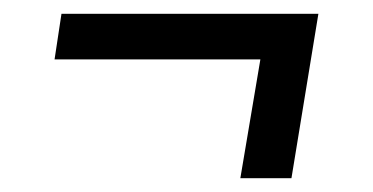

<svg xmlns="http://www.w3.org/2000/svg" viewBox="-20 -393 540 278"><path d="M402 -135H328L357 -307H59L69 -373H441Z"/></svg>

Font: Iosevka
Style: Italic
Weight: 400
Italic angle: -9°
Monospace: yes
Designer: Belleve Invis
Foundry: Belleve Invis
Version: Version 32.5.0; ttfautohint (v1.8.4)